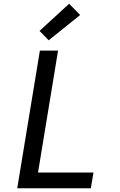

<svg xmlns="http://www.w3.org/2000/svg" viewBox="-20 -1005 640 1025"><path d="M72 0 193 -735H290L183 -84H479L465 0ZM240 -790 191 -840 349 -985 408 -925Z"/></svg>

Font: Iosevka Aile Medium Oblique
Style: Regular
Weight: 500
Italic angle: -9°
Designer: Belleve Invis
Foundry: Belleve Invis
Version: Version 31.1.0; ttfautohint (v1.8.4)